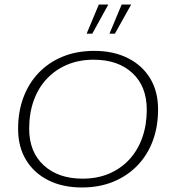

<svg xmlns="http://www.w3.org/2000/svg" viewBox="-20 -819 749 849"><path d="M342 10Q257 10 193.5 -22Q130 -54 95 -112Q60 -170 60 -249Q60 -325 83.5 -388Q107 -451 151 -497Q195 -543 257 -568.5Q319 -594 397 -594Q482 -594 545.5 -562Q609 -530 644 -472.5Q679 -415 679 -335Q679 -259 655.5 -196Q632 -133 587.5 -87Q543 -41 481 -15.5Q419 10 342 10ZM345 -29Q410 -29 462 -51Q514 -73 551.5 -113.5Q589 -154 609 -210Q629 -266 629 -334Q629 -437 565.5 -496Q502 -555 394 -555Q330 -555 277.5 -533Q225 -511 187 -470.5Q149 -430 129 -374Q109 -318 109 -250Q109 -147 173.5 -88Q238 -29 345 -29ZM363 -670 417 -799H459L388 -670ZM464 -670 518 -799H560L488 -670Z"/></svg>

Font: Rokkitt SemiBold ExtraLight
Style: Italic
Weight: 250
Italic angle: -9°
Version: Version 3.103